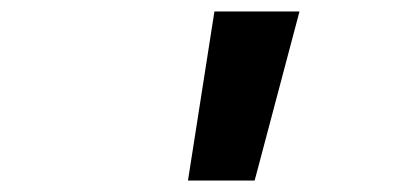

<svg xmlns="http://www.w3.org/2000/svg" viewBox="-20 -777 690 334"><path d="M353 -757H501L423 -463H307Z"/></svg>

Font: Azeret Mono SemiBold
Style: Italic
Weight: 600
Italic angle: -12°
Designer: Martin Vácha
Foundry: Displaay
Version: Version 1.000; Glyphs 3.0.3, build 3074